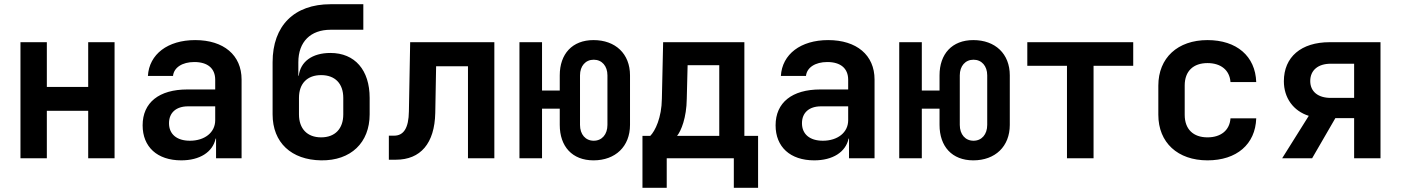

<svg xmlns="http://www.w3.org/2000/svg" viewBox="-20 -750 6640 910"><path d="M202 0V-225H398V0H523V-550H398V-338H202V-550H77V0Z M905 -560C775 -560 687 -493 681 -390H800C804 -430 844 -456 901 -456C964 -456 1000 -426 1000 -372V-326H868C734 -326 656 -264 656 -156C656 -54 725 10 839 10C927 10 988 -29 1002 -93H1004V0H1125V-373C1125 -489 1040 -560 905 -560ZM880 -83C818 -83 781 -114 781 -166C781 -216 815 -246 871 -246H1000V-180C1000 -122 950 -83 880 -83Z M1546 -499C1460 -499 1404 -458 1396 -391H1394V-455C1394 -552 1452 -609 1547 -609H1702V-730H1547C1374 -730 1272 -628 1272 -455V-208C1272 -74 1361 8 1502 10C1643 12 1732 -74 1732 -208V-286C1732 -418 1662 -499 1546 -499ZM1607 -208C1607 -140 1568 -99 1502 -99C1436 -99 1397 -140 1397 -208V-286C1397 -354 1436 -394 1502 -394C1568 -394 1607 -354 1607 -286Z M1856 7C1973 7 2040 -70 2043 -215L2047 -436H2198V0H2323V-550H1924L1918 -222C1917 -143 1893 -107 1848 -107H1823V7Z M2793 10C2897 10 2966 -56 2966 -158V-393C2966 -495 2897 -560 2793 -560C2692 -560 2633 -494 2633 -393V-321H2549V-550H2442V0H2549V-235H2633V-158C2633 -56 2692 10 2793 10ZM2794 -83C2755 -83 2729 -113 2729 -158V-393C2729 -437 2755 -467 2794 -467C2833 -467 2859 -437 2859 -393V-158C2859 -113 2833 -83 2794 -83Z M3140 140V0H3458V140H3573V-106H3508V-550H3123L3117 -282C3116 -192 3085 -129 3062 -106H3025V140ZM3189 -106C3208 -129 3234 -192 3235 -282L3239 -441H3389V-106Z M3905 -560C3775 -560 3687 -493 3681 -390H3800C3804 -430 3844 -456 3901 -456C3964 -456 4000 -426 4000 -372V-326H3868C3734 -326 3656 -264 3656 -156C3656 -54 3725 10 3839 10C3927 10 3988 -29 4002 -93H4004V0H4125V-373C4125 -489 4040 -560 3905 -560ZM3880 -83C3818 -83 3781 -114 3781 -166C3781 -216 3815 -246 3871 -246H4000V-180C4000 -122 3950 -83 3880 -83Z M4593 10C4697 10 4766 -56 4766 -158V-393C4766 -495 4697 -560 4593 -560C4492 -560 4433 -494 4433 -393V-321H4349V-550H4242V0H4349V-235H4433V-158C4433 -56 4492 10 4593 10ZM4594 -83C4555 -83 4529 -113 4529 -158V-393C4529 -437 4555 -467 4594 -467C4633 -467 4659 -437 4659 -393V-158C4659 -113 4633 -83 4594 -83Z M5163 0V-438H5351V-550H4849V-438H5037V0Z M5703 10C5841 10 5930 -66 5934 -189H5812C5808 -132 5766 -99 5703 -99C5636 -99 5595 -137 5595 -206V-345C5595 -413 5636 -451 5703 -451C5766 -451 5808 -418 5812 -361H5934C5930 -484 5841 -560 5703 -560C5562 -560 5470 -476 5470 -344V-206C5470 -74 5562 10 5703 10Z M6199 0 6309 -190H6398V0H6523V-550H6282C6147 -550 6065 -480 6065 -365C6065 -286 6110 -224 6183 -201L6057 0ZM6287 -286C6227 -286 6190 -316 6190 -366C6190 -417 6227 -448 6287 -448H6398V-286Z"/></svg>

Font: Tekne LDO
Style: Bold
Weight: 700
Monospace: yes
Designer: Alessio Laiso, Mario Rullo, Paolo Rosset
Foundry: Alessio Laiso
Version: Version 1.000;hotconv 1.0.109;makeotfexe 2.5.65596